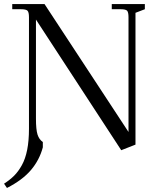

<svg xmlns="http://www.w3.org/2000/svg" viewBox="-38 -722 785 941"><path d="M-18.1 178.2Q11.2 159.2 31.5 138.9Q51.8 118.7 69.1 87.6Q86.4 56.6 95.2 12.2Q104 -32.2 104 -90.8V-637.2Q104 -662.1 96.9 -669.4Q89.8 -676.8 64.9 -676.8H22V-702.1H180.2L591.8 -75.2V-637.2Q591.8 -662.1 585 -669.4Q578.1 -676.8 553.2 -676.8H509.8V-702.1H671.9V-676.8L626 -659.2V-13.2L556.2 14.2L138.2 -626V-141.1Q138.2 -86.4 146 -62.3Q153.8 -38.1 171.9 -25.9V0Q155.3 62.5 113.5 111.6Q71.8 160.6 -3.9 199.2Z"/></svg>

Font: Dihjauti
Style: Regular
Weight: 400
Designer: T. Christopher White
Version: Version 3.0.0